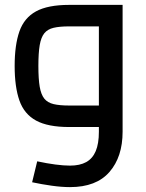

<svg xmlns="http://www.w3.org/2000/svg" viewBox="-20 -520 596 786"><path d="M266.6 246Q232.4 246 191.4 240.2Q150.3 234.4 111.5 226.1L132.3 140.4Q172.2 149 206.6 153.5Q240.9 158 266.6 158Q306.6 158 332.9 143.6Q359.1 129.1 371.9 98.6Q384.8 68.1 384.8 19.4V-444.2L436.8 -412H263Q224.1 -412 199.5 -406.2Q174.9 -400.4 161.4 -383.8Q148 -367.1 142.5 -334.9Q137.1 -302.6 137.1 -250Q137.1 -197.4 142.5 -165.1Q148 -132.9 161.4 -116.2Q174.9 -99.6 199.5 -93.8Q224.1 -88 263 -88H384.8V0H263Q176 0 127.5 -26.5Q79 -53 59.5 -108.5Q40 -164 40 -250Q40 -336 59.5 -391.5Q79 -447 127.5 -473.5Q176 -500 263 -500H481.9V19.4Q481.9 122.1 428.1 184Q374.2 246 266.6 246Z"/></svg>

Font: TitilliumWeb ExtraLight
Style: Regular
Weight: 400
Designer: Mohamed Gaber, Accademia di Belle Arti di Urbino and others
Foundry: Kief Type Foundry, Accademia di Belle Arti di Urbino and others
Version: Version 3.000; ttfautohint (v1.8.2)